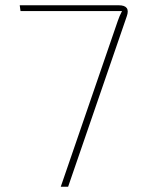

<svg xmlns="http://www.w3.org/2000/svg" viewBox="-20 -710 539 730"><path d="M431 -690Q477 -690 462 -648L239 0H211L428 -631Q434 -649 444 -668H58L55 -690Z"/></svg>

Font: Taylor Sans Thin
Style: Regular
Weight: 100
Italic angle: -8°
Designer: Natanael Gama
Version: Version 1.001 September 8, 2015